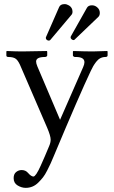

<svg xmlns="http://www.w3.org/2000/svg" viewBox="-20 -677 549 927"><path d="M208 -409.7Q208 -406.2 204.6 -404.1Q201.2 -401.9 197.3 -401.9Q154.3 -401.9 154.3 -379.9Q154.3 -371.1 160.2 -356.9L270 -98.6L381.3 -352.5Q387.7 -366.7 387.7 -376.5Q387.7 -401.9 346.2 -401.9H341.8Q338.4 -401.9 335.2 -404.3Q332 -406.7 332 -409.2V-427.7L334 -430.7Q393.1 -428.7 428.2 -428.7L497.1 -430.7L499.5 -428.7V-409.7Q499.5 -401.9 488.8 -401.9Q475.6 -401.9 464.4 -396Q453.1 -390.1 444.1 -378.2Q435.1 -366.2 429.9 -357.2Q424.8 -348.1 418 -334Q362.8 -217.3 240.7 74.2Q231 97.7 224.9 111.1Q218.8 124.5 208 145.8Q197.3 167 187.5 179.4Q177.7 191.9 164.6 204.8Q151.4 217.8 136.2 223.9Q121.1 230 104 230Q84.5 230 65.2 218.5Q45.9 207 45.9 183.1Q45.9 163.1 57.9 153.6Q69.8 144 84.5 144Q103.5 144 115.2 157.7Q130.4 175.3 141.6 175.3Q147 175.3 155.8 162.4Q164.6 149.4 176.5 123Q188.5 96.7 196.3 78.1Q204.1 59.6 217.3 28.3Q224.6 11.7 224.6 -2.9Q224.6 -20.5 208 -59.6L81.5 -352.5Q69.8 -381.8 57.9 -391.8Q45.9 -401.9 20.5 -401.9Q10.7 -401.9 10.7 -409.2V-428.7L13.2 -430.7Q56.6 -428.7 87.4 -428.7L206.1 -430.7L208 -427.7ZM448.2 -642.6Q461.9 -631.8 461.9 -614.7Q461.9 -602.5 455.1 -595.7L340.8 -486.3Q338.9 -483.4 335 -483.4Q330.6 -483.4 325.7 -487.3Q320.8 -491.2 320.8 -497.1Q320.8 -500 321.8 -501L399.9 -639.6Q406.7 -651.4 423.8 -651.4Q437.5 -651.4 448.2 -642.6ZM313.5 -650.4Q330.1 -640.1 330.1 -620.6Q330.1 -610.8 324.7 -605L222.7 -483.9Q219.7 -481 215.3 -481Q210.4 -481 205.8 -484.6Q201.2 -488.3 201.2 -493.7Q201.2 -496.1 201.7 -497.1L265.6 -643.1Q272 -657.2 292 -657.2Q302.2 -657.2 313.5 -650.4Z"/></svg>

Font: Libertinage
Style: f
Weight: 400
Designer: OSP
Foundry: OSP
Version: Version 1.0; 2008; OFL relea